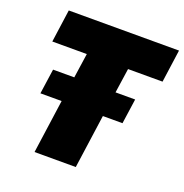

<svg xmlns="http://www.w3.org/2000/svg" viewBox="-124 -798 874 910"><g transform="rotate(20 313.0 -343.0)"><path d="M429 -521 411 -397H510L492 -271H393L355 0H147L185 -271H78L96 -397H203L221 -521H47L70 -686H626L603 -521Z"/></g></svg>

Font: Chivo Black Italic
Style: Regular
Weight: 900
Italic angle: -8.05°
Designer: Hector Gatti
Foundry: Omnibus-Type
Version: Version 1.007